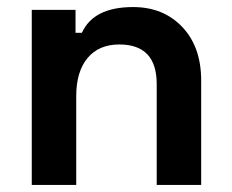

<svg xmlns="http://www.w3.org/2000/svg" viewBox="-20 -524 656 544"><path d="M196 0H70V-496H194V-431H212Q245 -504 357 -504Q443 -504 496.5 -447.5Q550 -391 550 -296V0H424V-286Q424 -398 318 -398Q260 -398 228 -359.5Q196 -321 196 -252Z"/></svg>

Font: Rootstock Sans Headline
Style: Bold
Weight: 700
Designer: Florian Karsten
Foundry: Florian Karsten
Version: Version 2.000;FEAKit 1.0